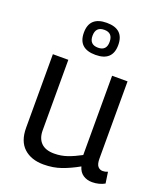

<svg xmlns="http://www.w3.org/2000/svg" viewBox="-144 -876 835 981"><g transform="rotate(20 273.0 -385.5)"><path d="M209 10Q142 10 102 -26.5Q62 -63 62 -136V-536H146V-153Q146 -109 170 -85Q194 -61 241 -61Q279 -61 313 -73Q347 -85 384 -105V-536H468V-117Q468 -86 478.5 -74Q489 -62 505 -62Q519 -62 532 -68L541 -7Q527 1 509.5 5.5Q492 10 473 10Q445 10 424 -4Q403 -18 395 -47Q349 -21 305 -5.5Q261 10 209 10ZM267 -607Q173 -607 173 -694Q173 -781 267 -781Q360 -781 360 -694Q360 -607 267 -607ZM267 -646Q313 -646 313 -694Q313 -743 267 -743Q220 -743 220 -694Q220 -646 267 -646Z"/></g></svg>

Font: Georama
Style: Regular
Weight: 400
Designer: Jean-Baptiste Levee
Foundry: Production Type
Version: Version 1.000